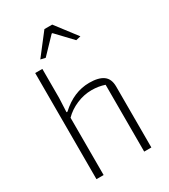

<svg xmlns="http://www.w3.org/2000/svg" viewBox="-205 -947 921 1045"><g transform="rotate(-30 255.0 -424.5)"><path d="M146 -717 248 -849H297L398 -717L368 -710L275 -808H270L176 -710ZM85 -667H130V-485L126 -397H132Q215 -474 313 -474Q371 -474 400.5 -452.5Q430 -431 430 -383V0H385V-420Q347 -433 304 -433Q255 -433 208.5 -413Q162 -393 130 -360V0H85Z"/></g></svg>

Font: Athiti Light
Style: Regular
Weight: 300
Designer: CadsonDemak Team
Foundry: CadsonDemak
Version: Version 1.033